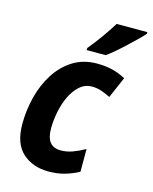

<svg xmlns="http://www.w3.org/2000/svg" viewBox="-116 -843 739 930"><g transform="rotate(15 253.0 -378.0)"><path d="M217 10Q138 10 87 -36Q36 -82 36 -180Q36 -249 53 -316Q70 -383 104.5 -437Q139 -491 190.5 -523.5Q242 -556 311 -556Q355 -556 390 -547Q425 -538 455 -521L409 -415Q387 -426 364.5 -434Q342 -442 316 -442Q281 -442 254.5 -418.5Q228 -395 210.5 -358Q193 -321 184.5 -277.5Q176 -234 176 -194Q176 -104 248 -104Q278 -104 307 -114.5Q336 -125 368 -143V-29Q337 -12 300 -1Q263 10 217 10ZM245 -617Q272 -649 301 -689.5Q330 -730 352 -766H506V-758Q495 -745 474 -724.5Q453 -704 428.5 -681Q404 -658 380.5 -638Q357 -618 340 -606H244Z"/></g></svg>

Font: Noto Sans SemiCondensed
Style: Bold Italic
Weight: 700
Width: 4
Italic angle: -12°
Designer: Monotype Design Team
Foundry: Monotype Imaging Inc.
Version: Version 2.013; ttfautohint (v1.8.4.7-5d5b)